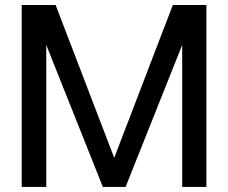

<svg xmlns="http://www.w3.org/2000/svg" viewBox="-20 -740 904 760"><path d="M387.2 0 163.1 -562V0H65.9V-720.2H200.2L432.1 -115.2L664.1 -720.2H796.9V0H701.2V-562L477.1 0Z"/></svg>

Font: Aspekta 450
Style: Regular
Weight: 450
Designer: Ivo Dolenc
Version: Version 2.000